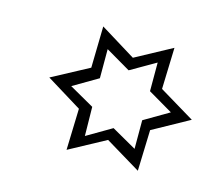

<svg xmlns="http://www.w3.org/2000/svg" viewBox="-55 -757 487 424"><g transform="rotate(15 188.0 -545.0)"><path d="M270.5 -446.3V-511.7L327.1 -544.9L270.5 -578.1V-643.6L212.9 -610.4L156.2 -643.6V-577.1L99.6 -543.9L156.2 -511.7L157.2 -445.3L213.9 -478.5ZM290 -401.4 209 -450.2 126 -405.3 128.9 -500 47.9 -549.8 131.8 -594.7 133.8 -689.5 214.8 -639.6 297.9 -684.6 294.9 -589.8 376 -541 293 -495.1Z"/></g></svg>

Font: Dehalvi Khush Khat
Style: Regular
Weight: 400
Version: Version 002.500